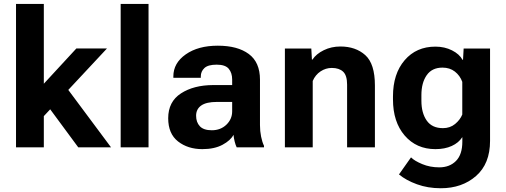

<svg xmlns="http://www.w3.org/2000/svg" viewBox="-20 -768 2639 1001"><path d="M63.5 0H208.5V-162.6L537.8 -515.4H378.2L208.5 -331.5V-747.6H63.5ZM387.9 0H558.8L303.2 -343.3L210.7 -240.2Z M609.1 0H754.4V-747.6H609.1Z M856.9 -151.6Q856.9 -70.8 908.2 -30.6Q959.5 9.5 1034.9 9.5Q1097.9 9.5 1140.3 -13.3Q1182.6 -36.1 1197.3 -65.2Q1199 -47.9 1203.6 -29.5Q1208.3 -11.2 1213.9 0H1356.4V-7.8Q1346.9 -27.6 1341.2 -55.9Q1335.4 -84.2 1335.4 -115.5V-352.8Q1335.4 -443.4 1277 -486.6Q1218.5 -529.8 1115.5 -529.8Q1012.9 -529.8 948.4 -484.5Q883.8 -439.2 883.8 -369.9V-362.3H1026.9V-369.9Q1026.9 -395.5 1045.7 -413.2Q1064.5 -430.9 1109.6 -430.9Q1154.8 -430.9 1172.6 -409.4Q1190.4 -387.9 1190.4 -353.5V-324.5H1090.8Q990 -324.2 923.5 -281.1Q856.9 -238 856.9 -151.6ZM1002.4 -164.6Q1002.4 -199.2 1029.1 -217.9Q1055.7 -236.6 1110.8 -236.6H1190.4V-187.5Q1190.4 -147 1160.3 -117.9Q1130.1 -88.9 1084.2 -88.9Q1041.5 -88.9 1022 -109.7Q1002.4 -130.6 1002.4 -164.6Z M1465.3 0H1610.4V-345.9Q1624.3 -378.2 1651.4 -396Q1678.5 -413.8 1709.7 -413.8Q1748 -413.8 1768.8 -394.4Q1789.6 -375 1789.6 -326.9V0H1934.6V-322.3Q1934.6 -435.5 1884.4 -480.6Q1834.2 -525.6 1754.9 -525.6Q1707.5 -525.6 1668.1 -506.3Q1628.7 -487.1 1608.9 -457.3H1606.2L1603 -515.1H1465.3Z M2060.1 141.4Q2096.9 172.1 2153.7 192.7Q2210.4 213.4 2278.1 213.4Q2388.9 213.4 2461.9 149.5Q2534.9 85.7 2534.9 -33.4V-515.1H2397.2L2394 -456.1H2391.4Q2375.2 -486.1 2336.5 -505.5Q2297.9 -524.9 2250 -524.9Q2150.4 -524.9 2089.6 -454Q2028.8 -383.1 2028.8 -265.4V-249.8Q2028.8 -132.3 2089.8 -61.4Q2150.9 9.5 2250 9.5Q2299.1 9.5 2335.2 -7Q2371.3 -23.4 2390.4 -53.2V-29.5Q2390.4 37.8 2357.2 71.2Q2324 104.5 2270.3 104.5Q2221.7 104.5 2181.2 87.5Q2140.6 70.6 2122.8 52.5ZM2177 -242.7V-272.5Q2177 -336.2 2204.6 -375.9Q2232.2 -415.5 2286.9 -415.5Q2325 -415.5 2351.6 -394.8Q2378.2 -374 2390.1 -341.3V-170.9Q2378.9 -143.3 2352.7 -121.6Q2326.4 -99.9 2289.3 -99.9Q2232.4 -99.9 2204.7 -139.4Q2177 -179 2177 -242.7Z"/></svg>

Font: Roboto Flex
Style: Regular
Weight: 400
Designer: Berlow after Robertson
Foundry: Google
Version: Version 3.200;gftools[0.9.32]